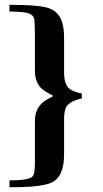

<svg xmlns="http://www.w3.org/2000/svg" viewBox="-20 -648 431 803"><path d="M126 -350.6V-498Q126 -561.5 122.1 -572.3Q114.3 -594.7 69.3 -597.7Q49.8 -599.6 19.5 -599.6V-627.9Q149.4 -627.9 188.5 -612.3Q239.3 -591.8 246.1 -524.4Q248 -508.8 248 -491.2V-345.7Q248 -292 273.4 -274.4Q290 -263.7 322.3 -256.8V-236.3Q267.6 -224.6 254.9 -196.3Q248 -178.7 248 -147.5V-2Q248 85.9 202.1 112.3Q165 133.8 47.9 134.8Q35.2 134.8 19.5 134.8V106.4Q99.6 106.4 115.2 90.8Q127 79.1 126 30.3Q126 9.8 126 4.9V-142.6Q126 -203.1 175.8 -231.4Q183.6 -236.3 200.2 -244.1V-249Q155.3 -270.5 141.6 -292Q126 -316.4 126 -350.6Z"/></svg>

Font: Abhaya Libre ExtraBold
Style: Regular
Weight: 800
Designer: Pushpananda Ekanayake, Sol Matas, Pathum Egodawatta
Foundry: Mooniak
Version: Version 1.050 ; ttfautohint (v1.6)